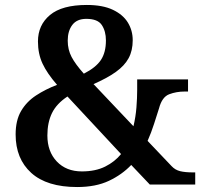

<svg xmlns="http://www.w3.org/2000/svg" viewBox="-20 -744 819 774"><path d="M291 10Q169 10 106 -47Q43 -104 43 -202Q43 -259 65 -296.5Q87 -334 125 -359Q163 -384 210 -402Q170 -448 151.5 -487.5Q133 -527 133 -577Q133 -643 181.5 -683.5Q230 -724 330 -724Q394 -724 435 -704.5Q476 -685 495.5 -653Q515 -621 515 -582Q515 -540 498.5 -509.5Q482 -479 447 -454Q412 -429 357 -405L518 -235Q527 -273 530 -311Q533 -349 533 -382V-424H738V-375H724Q691 -375 662 -364Q633 -353 621 -307Q612 -279 601 -244.5Q590 -210 575 -176L672 -74Q686 -59 706 -54Q726 -49 758 -49H767V0H584L509 -79Q472 -40 419 -15Q366 10 291 10ZM310 -53Q365 -53 404 -72.5Q443 -92 468 -123L252 -355Q208 -326 189.5 -288Q171 -250 171 -198Q171 -133 209 -93Q247 -53 310 -53ZM318 -447Q367 -472 387 -502.5Q407 -533 407 -581Q407 -618 390.5 -643Q374 -668 328 -668Q290 -668 271.5 -643.5Q253 -619 253 -580Q253 -544 268.5 -514.5Q284 -485 318 -447Z"/></svg>

Font: Noto Serif Vithkuqi SemiBold
Style: Regular
Weight: 600
Version: Version 1.005